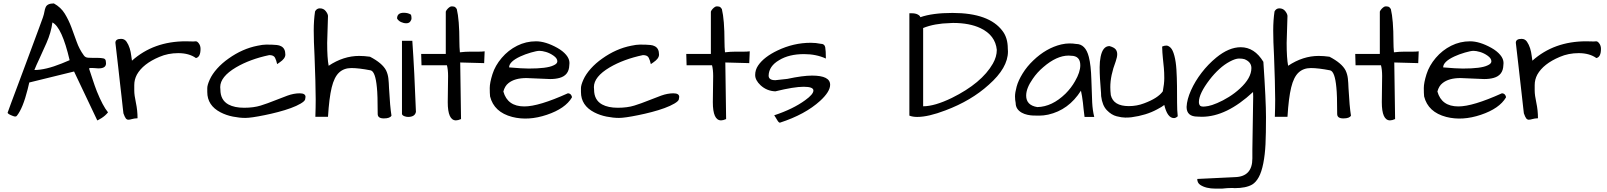

<svg xmlns="http://www.w3.org/2000/svg" viewBox="-20 -702 9569 1143"><path d="M536.1 -357.4H563.5Q580.1 -357.4 595.2 -354.5Q610.4 -351.6 610.4 -333Q617.2 -293.9 564.5 -294.9Q549.8 -295.9 537.6 -296.9Q525.4 -297.9 517.6 -297.4Q509.8 -296.9 510.7 -292Q520.5 -263.7 531.7 -228.5Q543 -193.4 556.6 -158.2Q591.8 -71.3 623 -33.2Q606.4 -12.7 584.5 1Q562.5 14.6 561 14.6Q559.6 14.6 558.6 13.7L420.9 -276.4L154.3 -210.9L144.5 -169.9Q116.2 -57.6 81.1 -13.7Q75.2 -3.9 56.6 -11.7Q25.4 -23.4 25.4 -31.2Q25.4 -33.2 45.9 -87.9Q66.4 -142.6 87.4 -198.7Q108.4 -254.9 131.3 -316.4Q154.3 -377.9 174.8 -433.6Q195.3 -489.3 211.9 -533.7Q228.5 -578.1 235.4 -598.1Q242.2 -618.2 244.6 -633.3Q247.1 -648.4 252 -659.2Q261.7 -681.6 300.8 -681.6Q342.8 -658.2 365.7 -620.6Q388.7 -583 404.8 -540Q420.9 -497.1 436.5 -453.1Q452.1 -409.2 478.5 -373Q487.3 -359.4 504.9 -358.4Q522.5 -357.4 536.1 -357.4ZM292 -568.4Q284.2 -508.8 256.8 -446.3Q229.5 -383.8 212.9 -349.1Q196.3 -314.5 184.6 -285.2Q251 -285.2 347.7 -324.2Q372.1 -335 394.5 -343.8Q348.6 -540 292 -568.4Z M1146.5 -356.4Q1105.5 -385.7 1041 -385.7Q980.5 -385.7 928.7 -363.3Q831.1 -322.3 794.9 -257.8Q779.3 -228.5 779.3 -195.3Q779.3 -189.5 779.3 -162.6Q779.3 -135.7 789.1 -90.3Q798.8 -44.9 798.8 2Q778.3 2.9 765.6 6.8Q752.9 10.7 744.1 10.7Q735.4 10.7 729 2.9Q722.7 -4.9 714.8 -27.3Q713.9 -33.2 710.9 -60.5Q708 -87.9 703.6 -127Q699.2 -166 693.8 -212.4Q688.5 -258.8 683.6 -303.7Q672.9 -401.4 667 -447.3Q667 -470.7 701.2 -470.7Q721.7 -470.7 733.4 -453.6Q745.1 -436.5 752 -414.6Q758.8 -392.6 761.2 -371.1Q763.7 -349.6 765.6 -340.8Q894.5 -456.1 1085.9 -456.1Q1107.4 -456.1 1130.9 -455.1Q1136.7 -456.1 1145.5 -456.1Q1154.3 -456.1 1163.1 -444.3Q1173.8 -430.7 1173.8 -411.1Q1173.8 -362.3 1146.5 -356.4Z M1798.8 -125Q1798.8 -120.1 1796.4 -109.9Q1793.9 -99.6 1770 -85.4Q1746.1 -71.3 1711.4 -58.6Q1676.8 -45.9 1635.7 -35.2Q1594.7 -24.4 1555.7 -16.6Q1474.6 0 1440.4 0Q1406.2 0 1366.7 -7.8Q1327.1 -15.6 1293 -33.2Q1213.9 -74.2 1213.9 -154.3Q1213.9 -160.2 1213.9 -177.7Q1213.9 -195.3 1228.5 -228Q1243.2 -260.7 1272.5 -293.5Q1301.8 -326.2 1340.8 -353.5Q1422.9 -412.1 1512.7 -429.7Q1543.9 -436.5 1564.9 -436.5Q1585.9 -436.5 1599.6 -436Q1613.3 -435.5 1627.9 -434.1Q1642.6 -432.6 1653.3 -426.8Q1678.7 -414.1 1678.7 -377Q1678.7 -353.5 1645.5 -331.1Q1636.7 -325.2 1629.9 -320.3Q1625 -342.8 1617.2 -358.4Q1609.4 -374 1583 -374Q1467.8 -349.6 1384.8 -300.8Q1291 -245.1 1291 -183.6Q1291 -176.8 1292 -168.9Q1292 -106.4 1339.8 -80.1Q1376 -60.5 1433.1 -60.5Q1490.2 -60.5 1532.2 -73.7Q1574.2 -86.9 1613.8 -103Q1653.3 -119.1 1691.4 -132.8Q1729.5 -146.5 1764.2 -146.5Q1798.8 -146.5 1798.8 -125Z M2310.5 -13.7Q2301.8 2.9 2265.1 2.9Q2228.5 2.9 2228.5 -23.4Q2228.5 -138.7 2223.6 -181.6Q2214.8 -276.4 2186.5 -283.2Q2116.2 -296.9 2071.8 -296.9Q2027.3 -296.9 1998.5 -270Q1969.7 -243.2 1954.6 -181.2Q1939.5 -119.1 1932.6 -6.8H1857.4Q1859.4 -62.5 1859.4 -110.4Q1859.4 -158.2 1857.4 -224.1Q1855.5 -290 1852.5 -368.2Q1847.7 -458 1847.7 -520Q1847.7 -582 1855.5 -633.8Q1865.2 -652.3 1883.8 -652.3Q1906.2 -652.3 1918.9 -636.2Q1931.6 -620.1 1932.6 -607.4L1927.7 -446.3Q1927.7 -355.5 1936.5 -310.5Q2024.4 -369.1 2118.2 -369.1Q2148.4 -369.1 2182.6 -364.3Q2255.9 -326.2 2278.3 -283.2Q2289.1 -260.7 2292 -235.4Q2294.9 -210 2295.9 -177.7Q2301.8 -66.4 2310.5 -13.7Z M2434.6 -459Q2447.3 -276.4 2456.1 -36.1Q2450.2 -5.9 2409.2 -5.9Q2398.4 -5.9 2387.2 -10.3Q2376 -14.6 2373 -22.5V-459ZM2343.8 -591.8Q2343.8 -626 2383.8 -626Q2410.2 -626 2426.8 -614.3Q2429.7 -603.5 2429.7 -593.3Q2429.7 -583 2421.9 -573.2Q2414.1 -563.5 2398.4 -563.5Q2382.8 -563.5 2367.2 -570.8Q2351.6 -578.1 2343.8 -591.8Z M2645.5 -93.8 2647.5 -250Q2647.5 -287.1 2640.6 -313.5H2489.3L2487.3 -380.9H2633.8V-632.8Q2636.7 -641.6 2645.5 -650.4Q2659.2 -664.1 2668.5 -664.1Q2677.7 -664.1 2684.6 -662.1Q2691.4 -660.2 2699.2 -648.4Q2714.8 -584 2714.8 -454.1Q2714.8 -421.9 2717.8 -390.6Q2749 -394.5 2780.3 -394.5Q2780.3 -394.5 2831.1 -394.5Q2849.6 -394.5 2865.2 -396.5L2862.3 -326.2L2719.7 -330.1L2724.6 6.8Q2707 14.6 2694.3 14.6Q2645.5 14.6 2645.5 -93.8Z M3101.6 -68.4Q3187.5 -68.4 3360.4 -146.5Q3371.1 -146.5 3377.9 -139.2Q3384.8 -131.8 3384.8 -122.1Q3345.7 -55.7 3235.4 -18.6Q3125 18.6 3029.3 -5.9Q2920.9 -34.2 2897.5 -127.9Q2895.5 -146.5 2895.5 -177.7Q2895.5 -209 2911.6 -260.3Q2927.7 -311.5 2966.8 -357.4Q3005.9 -403.3 3058.6 -429.7Q3111.3 -456.1 3170.9 -456.1Q3227.5 -456.1 3297.9 -417Q3331.1 -398.4 3350.6 -375Q3370.1 -351.6 3370.1 -327.1Q3370.1 -320.3 3369.1 -313.5Q3367.2 -253.9 3311.5 -238.3Q3287.1 -231.4 3254.9 -231.4L3114.3 -237.3Q3043.9 -237.3 3006.8 -207Q2985.4 -190.4 2976.6 -157.2Q3001 -68.4 3101.6 -68.4ZM3078.1 -366.2Q3010.7 -335 3010.7 -300.8Q3088.9 -293.9 3127.9 -293.9Q3236.3 -293.9 3274.4 -312.5Q3297.9 -322.3 3297.9 -336.9Q3297.9 -354.5 3275.9 -370.1Q3253.9 -385.7 3230.5 -392.6Q3207 -399.4 3191.4 -399.4Q3175.8 -399.4 3140.6 -389.2Q3105.5 -378.9 3078.1 -366.2Z M4023.4 -125Q4023.4 -120.1 4021 -109.9Q4018.6 -99.6 3994.6 -85.4Q3970.7 -71.3 3936 -58.6Q3901.4 -45.9 3860.4 -35.2Q3819.3 -24.4 3780.3 -16.6Q3699.2 0 3665 0Q3630.9 0 3591.3 -7.8Q3551.8 -15.6 3517.6 -33.2Q3438.5 -74.2 3438.5 -154.3Q3438.5 -160.2 3438.5 -177.7Q3438.5 -195.3 3453.1 -228Q3467.8 -260.7 3497.1 -293.5Q3526.4 -326.2 3565.4 -353.5Q3647.5 -412.1 3737.3 -429.7Q3768.6 -436.5 3789.6 -436.5Q3810.5 -436.5 3824.2 -436Q3837.9 -435.5 3852.5 -434.1Q3867.2 -432.6 3877.9 -426.8Q3903.3 -414.1 3903.3 -377Q3903.3 -353.5 3870.1 -331.1Q3861.3 -325.2 3854.5 -320.3Q3849.6 -342.8 3841.8 -358.4Q3834 -374 3807.6 -374Q3692.4 -349.6 3609.4 -300.8Q3515.6 -245.1 3515.6 -183.6Q3515.6 -176.8 3516.6 -168.9Q3516.6 -106.4 3564.5 -80.1Q3600.6 -60.5 3657.7 -60.5Q3714.8 -60.5 3756.8 -73.7Q3798.8 -86.9 3838.4 -103Q3877.9 -119.1 3916 -132.8Q3954.1 -146.5 3988.8 -146.5Q4023.4 -146.5 4023.4 -125Z M4223.6 -93.8 4225.6 -250Q4225.6 -287.1 4218.8 -313.5H4067.4L4065.4 -380.9H4211.9V-632.8Q4214.8 -641.6 4223.6 -650.4Q4237.3 -664.1 4246.6 -664.1Q4255.9 -664.1 4262.7 -662.1Q4269.5 -660.2 4277.3 -648.4Q4293 -584 4293 -454.1Q4293 -421.9 4295.9 -390.6Q4327.1 -394.5 4358.4 -394.5Q4358.4 -394.5 4409.2 -394.5Q4427.7 -394.5 4443.4 -396.5L4440.4 -326.2L4297.9 -330.1L4302.7 6.8Q4285.2 14.6 4272.5 14.6Q4223.6 14.6 4223.6 -93.8Z M4814.5 -252Q4921.9 -252 4921.9 -197.3Q4921.9 -156.2 4862.3 -101.6Q4773.4 -20.5 4623 28.3Q4616.2 28.3 4607.9 14.6Q4599.6 1 4595.2 -6.3Q4590.8 -13.7 4588.9 -15.6Q4701.2 -52.7 4773.4 -105.5Q4822.3 -140.6 4822.3 -163.1Q4822.3 -185.5 4764.6 -185.5Q4707 -185.5 4595.7 -158.2Q4544.9 -160.2 4507.8 -194.3Q4475.6 -224.6 4475.6 -255.4Q4475.6 -286.1 4493.2 -312Q4510.7 -337.9 4540 -360.4Q4569.3 -382.8 4608.4 -401.4Q4704.1 -447.3 4806.6 -447.3Q4836.9 -447.3 4865.2 -441.4Q4888.7 -441.4 4892.6 -420.9Q4896.5 -400.4 4896.5 -353.5Q4838.9 -379.9 4766.6 -379.9Q4676.8 -379.9 4618.2 -343.8Q4557.6 -308.6 4555.7 -252Q4555.7 -224.6 4595.7 -224.6L4667 -232.4Q4758.8 -252 4814.5 -252Z M5459 -599.6Q5531.2 -625 5650.4 -625Q5868.2 -625 5948.2 -517.6Q5979.5 -476.6 5979.5 -413.1Q5980.5 -404.3 5980.5 -395.5Q5980.5 -297.9 5866.2 -197.3Q5761.7 -102.5 5608.4 -44.9Q5506.8 -5.9 5440.4 -5.9Q5413.1 -5.9 5393.6 -13.7V-623H5407.2Q5429.7 -623 5443.4 -615.7Q5457 -608.4 5459 -599.6ZM5914.1 -405.3Q5905.3 -492.2 5817.4 -534.2Q5752 -565.4 5653.3 -565.4L5635.7 -564.5Q5543 -562.5 5475.6 -535.2V-69.3Q5543.9 -69.3 5646.5 -119.1Q5824.2 -207 5890.6 -323.2Q5914.1 -364.3 5914.1 -405.3Z M6415 -162.1Q6341.8 -46.9 6219.7 -19.5Q6191.4 -13.7 6168.5 -13.7Q6145.5 -13.7 6130.4 -14.2Q6115.2 -14.6 6096.7 -18.6Q6078.1 -22.5 6062.5 -31.2Q6026.4 -51.8 6026.4 -88.9Q6022.5 -106.4 6022.5 -128.4Q6022.5 -150.4 6032.2 -186.5Q6042 -222.7 6067.9 -264.6Q6093.8 -306.6 6130.9 -341.8Q6208 -416 6297.9 -437.5Q6324.2 -443.4 6346.2 -443.4Q6368.2 -443.4 6385.7 -440.4Q6442.4 -440.4 6461.9 -363.3Q6474.6 -314.5 6477.1 -227.1Q6479.5 -139.6 6481.9 -92.3Q6484.4 -44.9 6494.1 -5.9H6436.5Q6432.6 -32.2 6430.7 -52.7Q6428.7 -73.2 6426.8 -90.8Q6421.9 -131.8 6415 -162.1ZM6411.1 -313.5Q6411.1 -370.1 6355.5 -370.1Q6348.6 -371.1 6341.8 -371.1Q6270.5 -371.1 6191.4 -302.7Q6154.3 -271.5 6127.9 -232.4Q6088.9 -176.8 6088.9 -132.8Q6088.9 -75.2 6155.3 -64.5Q6243.2 -66.4 6323.2 -144.5Q6357.4 -178.7 6379.9 -218.8Q6411.1 -272.5 6411.1 -313.5Z M6535.2 -129.9Q6535.2 -145.5 6532.7 -173.3Q6530.3 -201.2 6528.3 -234.4Q6526.4 -267.6 6526.4 -301.8Q6526.4 -335.9 6532.2 -364.3Q6544.9 -427.7 6585 -427.7Q6612.3 -419.9 6621.6 -408.2Q6630.9 -396.5 6630.9 -379.4Q6630.9 -362.3 6622.1 -336.9Q6589.8 -252 6589.8 -183.6Q6589.8 -161.1 6592.8 -135.7Q6608.4 -70.3 6700.2 -70.3Q6748 -70.3 6791 -86.9Q6873 -117.2 6902.3 -158.2Q6911.1 -203.1 6911.1 -236.8Q6911.1 -270.5 6908.7 -296.9Q6906.2 -323.2 6902.8 -355Q6899.4 -386.7 6898.4 -424.8Q6911.1 -430.7 6923.3 -430.7Q6935.5 -430.7 6948.7 -418Q6961.9 -405.3 6971.2 -370.1Q6980.5 -335 6983.4 -287.6Q6986.3 -240.2 6986.8 -189.5Q6987.3 -138.7 6987.3 -91.3Q6987.3 -43.9 6991.2 -9.8Q6979.5 1 6968.8 1Q6929.7 1 6911.1 -77.1Q6898.4 -66.4 6868.2 -50.8Q6803.7 -15.6 6715.8 -3.9Q6699.2 -2 6678.7 -2Q6658.2 -2 6627.4 -9.8Q6596.7 -17.6 6569.3 -45.9Q6542 -74.2 6535.2 -129.9Z M7330.1 418 7316.4 417Q7287.1 417 7253.9 420.9H7216.8Q7158.2 420.9 7125 398.4Q7107.4 386.7 7107.4 363.3L7332 352.5Q7435.5 349.6 7435.5 241.2Q7435.5 237.3 7435.5 228Q7435.5 218.8 7435.5 187.5L7440.4 -127Q7440.4 -143.6 7439.5 -154.3Q7281.2 -6.8 7134.8 -6.8Q7122.1 -6.8 7109.4 -7.8Q7043.9 -7.8 7043.9 -65.4Q7045.9 -110.4 7070.3 -164.6Q7094.7 -218.8 7133.3 -269Q7171.9 -319.3 7220.7 -359.4Q7295.9 -420.9 7366.2 -420.9Q7448.2 -420.9 7501 -334Q7516.6 -101.6 7516.6 -3.9Q7516.6 93.8 7513.7 156.2Q7510.7 218.8 7500.5 270.5Q7490.2 322.3 7473.6 352.5Q7457 382.8 7434.6 396.5Q7397.5 418 7330.1 418ZM7388.7 -349.6Q7377 -353.5 7356 -353.5Q7335 -353.5 7301.8 -335.9Q7268.6 -318.4 7238.3 -290.5Q7208 -262.7 7181.6 -228.5Q7117.2 -144.5 7117.2 -94.7Q7117.2 -79.1 7126 -71.3Q7132.8 -67.4 7143.1 -67.4Q7153.3 -67.4 7172.9 -70.8Q7192.4 -74.2 7226.1 -88.4Q7259.8 -102.5 7295.9 -125Q7332 -147.5 7361.3 -174.8Q7429.7 -237.3 7429.7 -296.9Q7429.7 -333 7388.7 -349.6Z M8022.5 -13.7Q8013.7 2.9 7977.1 2.9Q7940.4 2.9 7940.4 -23.4Q7940.4 -138.7 7935.5 -181.6Q7926.8 -276.4 7898.4 -283.2Q7828.1 -296.9 7783.7 -296.9Q7739.3 -296.9 7710.4 -270Q7681.6 -243.2 7666.5 -181.2Q7651.4 -119.1 7644.5 -6.8H7569.3Q7571.3 -62.5 7571.3 -110.4Q7571.3 -158.2 7569.3 -224.1Q7567.4 -290 7564.5 -368.2Q7559.6 -458 7559.6 -520Q7559.6 -582 7567.4 -633.8Q7577.1 -652.3 7595.7 -652.3Q7618.2 -652.3 7630.9 -636.2Q7643.6 -620.1 7644.5 -607.4L7639.6 -446.3Q7639.6 -355.5 7648.4 -310.5Q7736.3 -369.1 7830.1 -369.1Q7860.4 -369.1 7894.5 -364.3Q7967.8 -326.2 7990.2 -283.2Q8001 -260.7 8003.9 -235.4Q8006.8 -210 8007.8 -177.7Q8013.7 -66.4 8022.5 -13.7Z M8206.1 -93.8 8208 -250Q8208 -287.1 8201.2 -313.5H8049.8L8047.9 -380.9H8194.3V-632.8Q8197.3 -641.6 8206.1 -650.4Q8219.7 -664.1 8229 -664.1Q8238.3 -664.1 8245.1 -662.1Q8252 -660.2 8259.8 -648.4Q8275.4 -584 8275.4 -454.1Q8275.4 -421.9 8278.3 -390.6Q8309.6 -394.5 8340.8 -394.5Q8340.8 -394.5 8391.6 -394.5Q8410.2 -394.5 8425.8 -396.5L8422.9 -326.2L8280.3 -330.1L8285.2 6.8Q8267.6 14.6 8254.9 14.6Q8206.1 14.6 8206.1 -93.8Z M8662.1 -68.4Q8748 -68.4 8920.9 -146.5Q8931.6 -146.5 8938.5 -139.2Q8945.3 -131.8 8945.3 -122.1Q8906.2 -55.7 8795.9 -18.6Q8685.5 18.6 8589.8 -5.9Q8481.4 -34.2 8458 -127.9Q8456.1 -146.5 8456.1 -177.7Q8456.1 -209 8472.2 -260.3Q8488.3 -311.5 8527.3 -357.4Q8566.4 -403.3 8619.1 -429.7Q8671.9 -456.1 8731.4 -456.1Q8788.1 -456.1 8858.4 -417Q8891.6 -398.4 8911.1 -375Q8930.7 -351.6 8930.7 -327.1Q8930.7 -320.3 8929.7 -313.5Q8927.7 -253.9 8872.1 -238.3Q8847.7 -231.4 8815.4 -231.4L8674.8 -237.3Q8604.5 -237.3 8567.4 -207Q8545.9 -190.4 8537.1 -157.2Q8561.5 -68.4 8662.1 -68.4ZM8638.7 -366.2Q8571.3 -335 8571.3 -300.8Q8649.4 -293.9 8688.5 -293.9Q8796.9 -293.9 8835 -312.5Q8858.4 -322.3 8858.4 -336.9Q8858.4 -354.5 8836.4 -370.1Q8814.5 -385.7 8791 -392.6Q8767.6 -399.4 8752 -399.4Q8736.3 -399.4 8701.2 -389.2Q8666 -378.9 8638.7 -366.2Z M9483.4 -356.4Q9442.4 -385.7 9377.9 -385.7Q9317.4 -385.7 9265.6 -363.3Q9168 -322.3 9131.8 -257.8Q9116.2 -228.5 9116.2 -195.3Q9116.2 -189.5 9116.2 -162.6Q9116.2 -135.7 9126 -90.3Q9135.7 -44.9 9135.7 2Q9115.2 2.9 9102.5 6.8Q9089.8 10.7 9081.1 10.7Q9072.3 10.7 9065.9 2.9Q9059.6 -4.9 9051.8 -27.3Q9050.8 -33.2 9047.9 -60.5Q9044.9 -87.9 9040.5 -127Q9036.1 -166 9030.8 -212.4Q9025.4 -258.8 9020.5 -303.7Q9009.8 -401.4 9003.9 -447.3Q9003.9 -470.7 9038.1 -470.7Q9058.6 -470.7 9070.3 -453.6Q9082 -436.5 9088.9 -414.6Q9095.7 -392.6 9098.1 -371.1Q9100.6 -349.6 9102.5 -340.8Q9231.4 -456.1 9422.9 -456.1Q9444.3 -456.1 9467.8 -455.1Q9473.6 -456.1 9482.4 -456.1Q9491.2 -456.1 9500 -444.3Q9510.7 -430.7 9510.7 -411.1Q9510.7 -362.3 9483.4 -356.4Z"/></svg>

Font: Architects Daughter
Style: Regular
Weight: 400
Designer: Kimberly Geswein
Foundry: Kimberly Geswein
Version: Version 1.003 2010